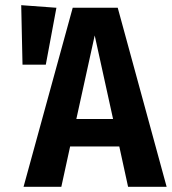

<svg xmlns="http://www.w3.org/2000/svg" viewBox="-20 -722 664 742"><path d="M441 -156H251L217 0H71L261 -692H435L624 0H475ZM417 -262 346 -585 275 -262ZM198 -692 157 -472H67L62 -702Z"/></svg>

Font: Fira Sans Condensed SemiBold
Style: Regular
Weight: 600
Width: 3
Designer: bBox Type GmbH & Carrois Corporate GbR & Edenspiekermann AG
Foundry: bBox Type GmbH & Carrois Corporate GbR & Edenspiekermann AG
Version: Version 4.301